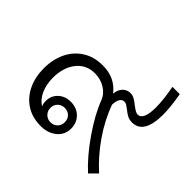

<svg xmlns="http://www.w3.org/2000/svg" viewBox="-146 -789 981 981"><g transform="rotate(45 344.5 -299.0)"><path d="M636 -30 596 10Q533 -47 470.5 -137Q408 -227 378 -306Q365 -338 332 -357.5Q299 -377 259 -377Q197 -377 160 -330Q123 -283 123 -209Q123 -162 139.5 -124Q156 -86 188 -66Q181 -80 181 -99Q181 -137 207.5 -162Q234 -187 275 -187Q318 -187 345.5 -160Q373 -133 373 -91Q373 -46 339 -18Q305 10 254 10Q192 10 147.5 -19Q103 -48 79.5 -98Q56 -148 56 -210Q56 -274 80 -324.5Q104 -375 150 -404.5Q196 -434 259 -434Q348 -434 398 -369Q401 -400 418 -417Q435 -434 459 -434Q475 -434 489 -426Q503 -418 520 -404Q523 -402 532 -395.5Q541 -389 548.5 -385.5Q556 -382 562 -382Q603 -382 603 -475Q603 -527 588 -608H641Q655 -526 655 -474Q655 -333 570 -333Q551 -333 536.5 -340.5Q522 -348 505 -362Q492 -372 484.5 -376.5Q477 -381 468 -381Q437 -381 434 -326Q463 -244 517 -166Q571 -88 636 -30ZM223 -91Q223 -69 238 -54Q253 -39 275 -39Q298 -39 312.5 -54Q327 -69 327 -91Q327 -114 312.5 -128.5Q298 -143 275 -143Q253 -143 238 -128.5Q223 -114 223 -91Z"/></g></svg>

Font: Sarabun Light
Style: Regular
Weight: 300
Designer: Suppakit Chalermlarp | Katatrad Co.,Ltd.
Foundry: Cadson Demak Co.,Ltd.
Version: Version 1.000; ttfautohint (v1.6)